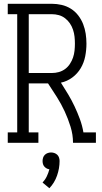

<svg xmlns="http://www.w3.org/2000/svg" viewBox="-20 -755 540 1015"><path d="M21 0V-55H71V-680H21V-735H254Q280 -735 306 -729Q332 -723 354.5 -709Q377 -695 393.5 -673.5Q410 -652 419.5 -627.5Q429 -603 433 -577Q437 -551 437 -524Q437 -491 430.5 -457.5Q424 -424 407 -395Q390 -366 362.5 -345.5Q335 -325 302 -318Q322 -287 340.5 -256Q359 -225 374.5 -192Q390 -159 402.5 -125Q415 -91 421 -55H487V0H366Q366 -43 353 -85Q340 -127 322 -166Q304 -205 281 -241.5Q258 -278 234 -314H132V-55H183V0ZM132 -369H254Q273 -369 291 -374Q309 -379 324 -390Q339 -401 349.5 -417Q360 -433 366 -450.5Q372 -468 374 -487Q376 -506 376 -524Q376 -543 374 -561.5Q372 -580 366 -598Q360 -616 349.5 -631.5Q339 -647 324 -658.5Q309 -670 291 -675Q273 -680 254 -680H132ZM241 240 205 210Q219 195 227.5 177Q236 159 241 140Q233 139 226 135Q219 131 214 125Q209 119 207 111.5Q205 104 205 96Q205 87 208 78Q211 69 217.5 63Q224 57 232.5 54Q241 51 250 51Q259 51 267.5 54Q276 57 282.5 63Q289 69 292 78Q295 87 295 96Q295 135 281.5 173.5Q268 212 241 240Z"/></svg>

Font: Iosevka Curly Slab Light
Style: Regular
Weight: 300
Monospace: yes
Designer: Belleve Invis
Foundry: Belleve Invis
Version: Version 22.1.2; ttfautohint (v1.8.4)